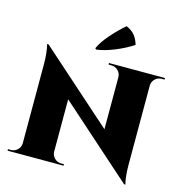

<svg xmlns="http://www.w3.org/2000/svg" viewBox="-135 -1076 1151 1212"><g transform="rotate(15 440.5 -470.0)"><path d="M395 -761.2 387.7 -768.1Q406.7 -812 452.9 -864.3Q499 -916.5 542.5 -953.6Q577.6 -939 597.7 -914.6Q617.7 -890.1 627.9 -854Q577.6 -820.8 512.7 -794.2Q447.8 -767.6 395 -761.2ZM495.1 -700.2H861.3V-689.9H842.8Q817.4 -689.9 799.6 -672.6Q781.7 -655.3 780.8 -630.4V-113.8Q780.8 -77.1 783.9 -45.2Q787.1 -13.2 790.5 0.5L793.9 14.2H785.2L305.7 -412.1V-70.8Q306.2 -45.4 324 -27.6Q341.8 -9.8 367.2 -9.8H385.7L386.2 0H20V-9.8H38.6Q64 -9.8 82 -27.3Q100.1 -44.9 100.6 -70.3V-589.8Q100.6 -624.5 97.2 -655.8Q93.8 -687 90.3 -701.2L86.9 -714.8H97.2L97.7 -713.9L575.7 -289.1V-629.4Q575.2 -654.8 557.1 -672.4Q539.1 -689.9 513.7 -689.9H495.6Z"/></g></svg>

Font: Cinzel Black
Style: Regular
Weight: 900
Designer: Natanael Gama
Version: Version 1.001;PS 001.001;hotconv 1.0.56;makeotf.lib2.0.21325